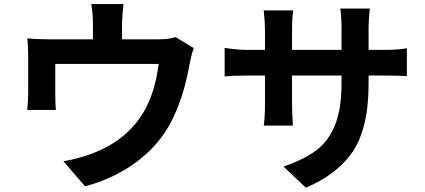

<svg xmlns="http://www.w3.org/2000/svg" viewBox="-20 -837 2040 921"><path d="M822.3 -659.2 909.2 -606.4Q898.4 -576.2 888.7 -526.4Q860.4 -363.3 795.9 -243.2Q736.3 -133.8 629.4 -56.2Q522.5 21.5 387.7 56.6L284.2 -63.5Q359.4 -76.2 424.8 -101.6Q572.3 -157.2 652.3 -273.4Q720.7 -371.1 741.2 -530.3H245.1V-383.8Q245.1 -338.9 248 -309.6H110.4Q115.2 -351.6 115.2 -393.6V-567.4Q115.2 -623 110.4 -653.3Q154.3 -648.4 211.9 -648.4H425.8V-724.6Q425.8 -768.6 418 -817.4H572.3Q565.4 -756.8 565.4 -724.6V-648.4H739.3Q792 -648.4 822.3 -659.2Z M1748 -597.7H1822.3Q1887.7 -597.7 1931.6 -605.5V-471.7Q1898.4 -474.6 1822.3 -474.6H1748V-442.4Q1748 -364.3 1739.7 -304.2Q1731.4 -244.1 1711.4 -188.5Q1691.4 -132.8 1657.2 -88.9Q1623 -44.9 1571.3 -6.3Q1519.5 32.2 1447.3 63.5L1339.8 -38.1Q1441.4 -73.2 1499 -117.2Q1556.6 -161.1 1587.4 -238.3Q1618.2 -315.4 1618.2 -436.5V-474.6H1380.9V-338.9Q1380.9 -312.5 1384.8 -234.4H1245.1Q1251 -273.4 1251 -338.9V-474.6H1166Q1102.5 -474.6 1057.6 -470.7V-607.4Q1116.2 -597.7 1166 -597.7H1251V-697.3Q1251 -731.4 1245.1 -787.1H1386.7Q1380.9 -750 1380.9 -696.3V-597.7H1618.2V-703.1Q1618.2 -756.8 1612.3 -795.9H1753.9Q1748 -737.3 1748 -703.1Z"/></svg>

Font: Gen Shin Gothic Bold
Style: Bold
Weight: 700
Designer: [Source Han Sans]
Ryoko NISHIZUKA  (kana & ideographs); Paul D. Hunt (Latin, Greek & Cyrillic); Wenlong ZHANG  (bopomofo
Version: Version 1.002.20150607